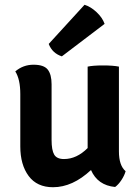

<svg xmlns="http://www.w3.org/2000/svg" viewBox="-20 -775 588 804"><path d="M65 -162V-381Q65 -443 44 -476Q77 -504 120.5 -504Q164 -504 180 -483.5Q196 -463 196 -422V-189Q196 -146 207 -127.5Q218 -109 248 -109Q301 -109 347 -155V-496Q369 -501 411.5 -501Q454 -501 478 -496V-141Q478 -82 506 -58Q501 -40 488.5 -21Q476 -2 462 8Q389 1 361 -63Q284 9 202 9Q135 9 100 -38Q65 -85 65 -162ZM184 -591 334 -755Q360 -747 384.5 -724Q409 -701 418 -675L239 -539Q199 -552 184 -591Z"/></svg>

Font: Signika
Style: Semibold
Weight: 600
Designer: Anna Giedrys
Foundry: Anna Giedrys
Version: Version 1.001